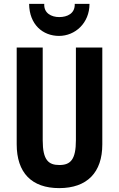

<svg xmlns="http://www.w3.org/2000/svg" viewBox="-20 -959 611 989"><path d="M441 -939H365C367 -889 326 -871 285 -871C245 -871 205 -891 208 -939H130C131 -832 201 -774 284 -774C367 -774 441 -840 441 -939ZM507 -215V-714H371V-237C371 -138 344 -109 286 -109C230 -109 200 -134 200 -236V-714H66V-216C66 -69 143 10 285 10C429 10 507 -71 507 -215Z"/></svg>

Font: Noto Sans Kannada ExtraCondensed
Style: Bold
Weight: 700
Width: 2
Designer: Jelle Bosma - Monotype Design Team
Foundry: Monotype Imaging Inc.
Version: Version 2.005